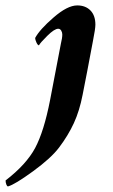

<svg xmlns="http://www.w3.org/2000/svg" viewBox="-106 -458 405 691"><path d="M113.3 -301.8Q118.2 -321.3 118.2 -334Q118.2 -341.3 114.3 -347.9Q110.4 -354.5 103.5 -354.5Q89.8 -354.5 64.2 -329.1Q38.6 -303.7 34.2 -294.9Q29.8 -294.9 25.1 -305.2Q20.5 -315.4 20.5 -321.3Q36.6 -351.6 86.7 -395Q136.7 -438.5 171.9 -438.5Q201.7 -438.5 219.5 -420.4Q237.3 -402.3 237.3 -369.1Q237.3 -354.5 228.5 -310.5Q206.1 -190.4 191.4 -117.2Q180.2 -59.1 159.7 -14.6Q139.2 29.8 106.4 73.2Q77.6 111.3 12.5 158.7Q-52.7 206.1 -77.1 212.9Q-80.6 212.9 -83.3 205.8Q-85.9 198.7 -85.9 191.4Q-11.2 133.8 20.5 74.5Q52.2 15.1 74.2 -97.7Z"/></svg>

Font: Crimson
Style: BoldItalic
Weight: 700
Italic angle: -11°
Version: Version 0.8